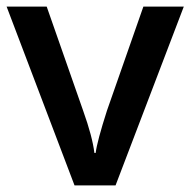

<svg xmlns="http://www.w3.org/2000/svg" viewBox="-20 -560 575 580"><path d="M205.1 0 0 -540H121.1L231 -226.1Q259.3 -147 265.1 -98.1H269Q273.4 -133.3 303.2 -226.1L413.1 -540H535.2L329.1 0Z"/></svg>

Font: f0_51262          
Style: Regular
Weight: 600
Foundry: Ascender Corporation
Version: Version 1.10